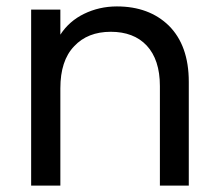

<svg xmlns="http://www.w3.org/2000/svg" viewBox="-20 -578 680 598"><path d="M344 -558C344 -558 344 -558 344 -558C307 -558 273 -550 242 -535C211 -520 186 -498 168 -470C168 -470 168 -548 168 -548C168 -548 77 -548 77 -548C77 -548 77 0 77 0C77 0 168 0 168 0C168 0 168 -303 168 -303C168 -303 168 -303 168 -303C168 -360 182 -404 211 -434C239 -464 277 -479 325 -479C325 -479 325 -479 325 -479C372 -479 410 -465 437 -436C464 -407 478 -365 478 -310C478 -310 478 0 478 0C478 0 568 0 568 0C568 0 568 -323 568 -323C568 -323 568 -323 568 -323C568 -399 547 -457 506 -498C465 -538 411 -558 344 -558Z"/></svg>

Font: Girnar Poppins
Style: Regular
Weight: 500
Designer: Ninad Kale (Devanagari), Jonny Pinhorn (Latin)
Foundry: Indian Type Foundry
Version: ""